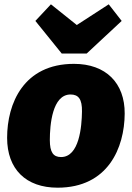

<svg xmlns="http://www.w3.org/2000/svg" viewBox="-20 -850 612 890"><path d="M484 -830 336 -734 216 -830 144 -753 266 -602H382L544 -753ZM247 20C481 20 557 -165 558 -323C559 -465 471 -554 323 -554C89 -554 13 -370 13 -211C13 -66 100 20 247 20ZM263 -122C227 -122 211 -144 211 -201C211 -270 222 -412 307 -412C344 -412 361 -390 360 -333C359 -264 348 -122 263 -122Z"/></svg>

Font: Fira Sans Heavy
Style: Italic
Weight: 900
Italic angle: -8°
Designer: bBox Type GmbH & Carrois Corporate GbR & Edenspiekermann AG
Foundry: bBox Type GmbH & Carrois Corporate GbR & Edenspiekermann AG
Version: Version 4.301;PS 004.301;hotconv 1.0.88;makeotf.lib2.5.64775